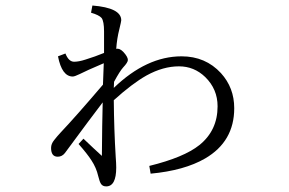

<svg xmlns="http://www.w3.org/2000/svg" viewBox="-20 -641 1040 692"><path d="M391.1 -346.2 390.1 -324.2Q508.3 -438 634.3 -438Q720.7 -438 776.4 -377.4Q824.2 -324.7 824.2 -251Q824.2 -130.9 719.2 -69.8Q644.5 -26.4 522.9 -15.1L518.1 -43Q643.1 -73.7 698.7 -118.2Q764.2 -170.9 764.2 -257.8Q764.2 -319.8 719.7 -363.3Q679.7 -401.9 625 -401.9Q567.9 -401.9 508.3 -369.1Q457 -340.3 390.1 -279.8Q391.1 -172.4 397 -76.2Q398.9 -52.2 398.9 -37.1Q398.9 30.8 362.8 30.8Q350.1 30.8 344.2 22Q338.9 14.2 334 -6.3Q327.1 -36.6 309.6 -63Q295.4 -85.4 263.2 -122.1L280.8 -141.1Q322.8 -101.1 347.2 -79.1Q348.1 -195.8 350.1 -272Q309.6 -219.2 213.9 -89.4Q203.6 -76.2 188 -76.2Q164.1 -76.2 164.1 -107.9Q164.1 -122.6 175.3 -136.2Q185.5 -149.4 199.2 -164.1Q252.9 -220.7 351.1 -335.9Q352.1 -370.1 354 -413.1Q289.6 -385.7 267.1 -374Q249 -365.2 242.2 -365.2Q203.1 -365.2 189 -438L215.8 -448.2Q227.5 -418.5 247.1 -418.5Q264.2 -418.5 288.1 -426.3Q322.8 -437 355 -450.2V-527.8Q355 -564 346.2 -576.2Q336.9 -586.9 308.1 -595.2L313 -621.1Q417 -612.8 417 -567.9Q417 -564 410.2 -536.1Q401.4 -502 398.9 -464.8Q410.6 -468.3 424.8 -453.6Q440.9 -436 440.9 -424.8Q440.9 -416 423.8 -397.9Q411.6 -384.3 391.1 -346.2Z"/></svg>

Font: I.MingCP
Style: Regular
Weight: 400
Designer: I.Font Project
Version: Version 8.000; Sep 06, 2022